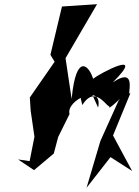

<svg xmlns="http://www.w3.org/2000/svg" viewBox="-20 -833 660 914"><path d="M402 -420C360 -444 351 -407 372 -333C442 -444 500 -291 505 -335C475 -284 578 -392 544 -353L458 -162L392 61L506 -85L609 -19L518 -188L601 -390C578 -364 642 -524 517 -441C681 -604 456 -484 423 -458C407 -515 343 -592 321 -362L292 -556L442 -813L275 -802L220 -572L240 -539L122 -369L126 -306L144 -182L121 -66L66 -74L142 -23L236 -102L257 -181L311 -290C292 -357 473 -439 447 -321Z"/></svg>

Font: Asimov Silicon
Style: Regular
Weight: 400
Designer: Google
Version: Version 2.000980; 2014